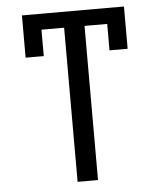

<svg xmlns="http://www.w3.org/2000/svg" viewBox="-52 -778 691 824"><g transform="rotate(-5 293.0 -366.0)"><path d="M249 0V-664.1H151.4V-550.3H73.2V-732.4H512.7V-550.3H434.6V-664.1H336.9V0Z"/></g></svg>

Font: Consola Mono
Style: Book
Weight: 400
Monospace: yes
Version: Version 2.001